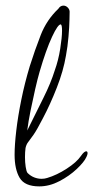

<svg xmlns="http://www.w3.org/2000/svg" viewBox="-20 -649 332 684"><path d="M288 -90Q280 -72 253.5 -47Q227 -22 191.5 -3.5Q156 15 120 15Q68 15 50 -15.5Q32 -46 32 -98Q32 -133 38 -184Q44 -235 56 -294Q68 -353 86 -413Q104 -470 125 -524Q146 -578 188 -618Q195 -629 206 -629Q215 -629 222 -621.5Q229 -614 228 -604Q228 -604 227.5 -579Q227 -554 224 -518.5Q221 -483 215 -451Q206 -397 182.5 -337Q159 -277 133 -228Q112 -187 99.5 -169Q87 -151 80.5 -143Q74 -135 71 -122Q70 -115 69.5 -106.5Q69 -98 69 -89Q69 -71 71.5 -54.5Q74 -38 78 -33Q89 -22 102 -17Q115 -12 128 -12Q139 -12 148 -15Q182 -25 217.5 -48Q253 -71 268 -93Q275 -103 279.5 -106.5Q284 -110 287 -110Q292 -110 292 -103Q292 -101 291 -97.5Q290 -94 288 -90ZM197 -562Q187 -564 165.5 -518Q144 -472 121 -393Q114 -369 105.5 -332Q97 -295 89 -255.5Q81 -216 77 -184Q109 -249 135 -301Q161 -353 175 -398Q188 -434 194.5 -475Q201 -516 201 -540Q201 -559 197 -562Z"/></svg>

Font: Ingrid Darling
Style: Regular
Weight: 400
Designer: Robert E. Leuschke
Foundry: Robert E. Leuschke
Version: Version 1.010; ttfautohint (v1.8.3)